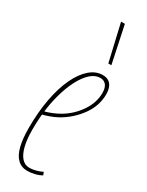

<svg xmlns="http://www.w3.org/2000/svg" viewBox="-211 -828 671 874"><g transform="rotate(30 124.5 -391.0)"><path d="M39 -262Q59 -267 79 -275Q99 -283 118 -294Q167 -323 199 -370Q231 -417 231 -468Q231 -495 220 -509Q209 -523 189 -523Q150 -523 115.5 -475.5Q81 -428 59.5 -347Q38 -266 38 -164Q38 -115 46.5 -80Q55 -45 71.5 -26Q88 -7 112 -7Q123 -7 134 -9Q145 -11 156 -14.5Q167 -18 179 -24L185 -9Q171 0 150 5Q129 10 111 10Q80 10 59.5 -10Q39 -30 29.5 -68.5Q20 -107 20 -163Q20 -247 33 -316Q46 -385 69.5 -435Q93 -485 124.5 -512.5Q156 -540 192 -540Q212 -540 224.5 -531.5Q237 -523 243 -507.5Q249 -492 249 -472Q249 -411 211.5 -359Q174 -307 118 -275Q98 -264 77 -256.5Q56 -249 36 -244ZM187 -598 142 -792H162L203 -598Z"/></g></svg>

Font: Georama ExtraCondensed Thin
Style: Italic
Weight: 100
Width: 2
Italic angle: -9°
Designer: Jean-Baptiste Levee
Foundry: Production Type
Version: Version 1.001